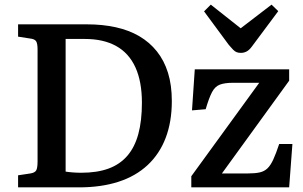

<svg xmlns="http://www.w3.org/2000/svg" viewBox="-20 -808 1308 828"><path d="M58 0V-52L111 -60Q130 -63 136 -73Q142 -83 142 -112V-595Q142 -621 135.5 -630.5Q129 -640 109 -642L58 -650V-703H356Q422 -703 479 -690.5Q536 -678 580.5 -652Q625 -626 656.5 -586.5Q688 -547 704.5 -494Q721 -441 721 -372Q721 -283 694.5 -213.5Q668 -144 616.5 -96Q565 -48 490.5 -24Q416 0 321 0ZM330 -63Q399 -63 448 -81Q497 -99 529 -136Q561 -173 576.5 -230Q592 -287 592 -365Q592 -456 564 -517.5Q536 -579 481 -609.5Q426 -640 346 -640H263V-68Q274 -66 293 -64.5Q312 -63 330 -63ZM805 0V-48L1098 -451H986Q949 -451 928 -443Q907 -435 894 -410Q881 -385 867 -337L808 -332L820 -509H1227V-460L937 -60H1049Q1080 -60 1100 -64.5Q1120 -69 1133.5 -82Q1147 -95 1158.5 -120Q1170 -145 1184 -187H1241L1227 0ZM1019 -580Q1008 -580 1000.5 -583Q993 -586 985.5 -593.5Q978 -601 967 -614L860 -759L889 -788L1018 -686L1151 -788L1180 -760L1066 -607Q1055 -592 1043.5 -586Q1032 -580 1019 -580Z"/></svg>

Font: Literata 18pt Medium
Style: Regular
Weight: 500
Designer: Latin by Veronika Burian and Jose Scaglione. Greek by Irene Vlachou. Cyrillic by Vera Evstafieva.
Foundry: TypeTogether
Version: Version 3.103;gftools[0.9.29]